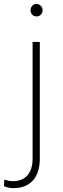

<svg xmlns="http://www.w3.org/2000/svg" viewBox="-76 -741 319 974"><path d="M109.4 -720.7Q122.6 -720.7 131.3 -711.4Q140.1 -702.1 140.1 -689Q140.1 -675.8 131.3 -666.7Q122.6 -657.7 109.4 -657.7Q95.7 -657.7 87.4 -666.7Q79.1 -675.8 79.1 -689Q79.1 -702.1 87.4 -711.4Q95.7 -720.7 109.4 -720.7ZM126 -528.3V63Q126 135.7 90.8 174.6Q55.7 213.4 -8.3 213.4Q-32.2 213.4 -55.7 203.6L-54.2 169.9Q-46.4 172.9 -34.7 175.5Q-22.9 178.2 -10.7 178.2Q37.1 178.2 63.2 148.4Q89.4 118.7 89.4 63V-528.3Z"/></svg>

Font: Robert Sans ExtraLight
Style: Regular
Weight: 250
Designer: Christian Robertson (extended by Adam Twardoch)
Foundry: Google
Version: Version 12.135;April 2, 2019;FontCreator 11.5.0.2425 64-bit;